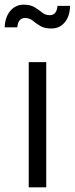

<svg xmlns="http://www.w3.org/2000/svg" viewBox="-61 -802 320 822"><path d="M62 0H137V-536H62ZM159 -680Q194 -680 216 -706Q238 -732 239 -777H185Q184 -759 176 -748Q168 -737 152 -737Q134 -737 120 -748Q106 -759 88 -770.5Q70 -782 40 -782Q6 -782 -16.5 -756Q-39 -730 -41 -685H13Q15 -707 24 -716Q33 -725 46 -725Q65 -725 79 -713.5Q93 -702 111 -691Q129 -680 159 -680Z"/></svg>

Font: Plus Jakarta Sans
Style: Regular
Weight: 400
Designer: Gumpita Rahayu
Foundry: Tokotype
Version: Version 2.004; ttfautohint (v1.8.3)